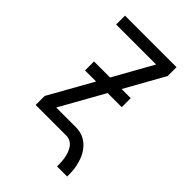

<svg xmlns="http://www.w3.org/2000/svg" viewBox="-259 -844 1117 1117"><g transform="rotate(45 300.0 -285.0)"><path d="M429 165Q429 148 428 130.5Q427 113 424 96Q421 79 415 62.5Q409 46 399.5 32Q390 18 374.5 9Q359 0 342 0H88V-74L240 -345H149V-419H281L417 -662H88V-735H512V-662L376 -419H451V-345H335L183 -74H342Q363 -74 383 -69.5Q403 -65 421 -54Q439 -43 453 -28Q467 -13 477.5 5Q488 23 494.5 42.5Q501 62 505.5 82.5Q510 103 511 123.5Q512 144 512 165Z"/></g></svg>

Font: Iosevka Meiseki Sans
Style: Regular
Weight: 400
Monospace: yes
Designer: Belleve Invis
Foundry: Belleve Invis
Version: Version 11.2.6; ttfautohint (v1.8.4)